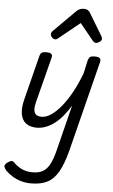

<svg xmlns="http://www.w3.org/2000/svg" viewBox="-98 -887 787 1341"><g transform="rotate(5 295.5 -216.5)"><path d="M178 16Q131 16 102.5 -5.5Q74 -27 66.5 -70Q59 -113 75 -175L153 -484Q158 -503 168 -509Q178 -515 197 -515Q226 -515 235 -506Q244 -497 239 -479L158 -163Q150 -133 151 -110.5Q152 -88 164.5 -75.5Q177 -63 206 -63Q238 -63 273.5 -87.5Q309 -112 344.5 -156Q380 -200 412.5 -260Q445 -320 472 -392L492 -484Q498 -503 507.5 -509Q517 -515 537 -515Q566 -515 575 -506Q584 -497 579 -479L417 164Q393 253 362.5 306.5Q332 360 286.5 383.5Q241 407 172 407Q134 407 100.5 397Q67 387 40 370Q13 353 -6 334Q-19 320 -22.5 306.5Q-26 293 -5 277Q13 264 23.5 263Q34 262 48 277Q75 303 106.5 316Q138 329 177 329Q220 329 248.5 312.5Q277 296 296.5 259Q316 222 331 161L411 -159Q385 -116 357 -83Q329 -50 299 -28Q269 -6 238.5 5Q208 16 178 16ZM253 -610Q241 -610 230.5 -621Q220 -632 220 -644Q220 -652 223.5 -657Q227 -662 231 -667L382 -818Q394 -830 407 -835Q420 -840 437 -840Q451 -840 462 -833.5Q473 -827 479 -815L572 -661Q576 -654 577 -649.5Q578 -645 578 -640Q578 -629 563.5 -619.5Q549 -610 540 -610Q530 -610 524.5 -614.5Q519 -619 514 -625L421 -739L280 -625Q274 -620 267.5 -615Q261 -610 253 -610Z"/></g></svg>

Font: Playwrite DE SAS
Style: Regular
Weight: 400
Designer: Veronika Burian, José Scaglione
Foundry: TypeTogether
Version: Version 1.002